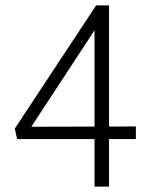

<svg xmlns="http://www.w3.org/2000/svg" viewBox="-20 -695 562 715"><path d="M332 0V-608H349L90 -213L82 -223L486 -224V-177H44L35 -216L338 -675H386V0Z"/></svg>

Font: Yaldevi Light
Style: Regular
Weight: 300
Designer: Sol Matas, Rajitha Manaperi, Kosala Senevirathne
Foundry: Mooniak
Version: Version 1.100